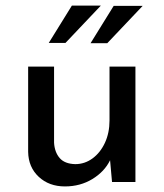

<svg xmlns="http://www.w3.org/2000/svg" viewBox="-20 -653 587 689"><path d="M213 16Q156 16 119 -18.5Q82 -53 81 -108V-414H174V-141Q176 -107 194 -86Q212 -65 250 -64Q284 -64 312 -84.5Q340 -105 356.5 -140.5Q373 -176 373 -221V-414H466V0H382L375 -78Q355 -37 311.5 -10.5Q268 16 213 16ZM342 -633 215 -499H155L238 -633ZM492 -632 365 -498H305L388 -632Z"/></svg>

Font: Synthetic
Style: Regular
Weight: 400
Designer: Santiago Orozco
Foundry: Typemade
Version: Version 2.000; ttfautohint (v1.8.4.7-5d5b)